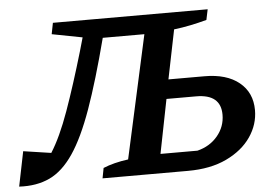

<svg xmlns="http://www.w3.org/2000/svg" viewBox="-79 -717 1112 786"><g transform="rotate(-5 476.5 -323.5)"><path d="M-31 4 -2 -139 112 -122Q151 -183 188 -286.5Q225 -390 265 -526L281 -582L156 -606L165 -652H801L792 -609Q759 -600 725 -593Q691 -586 657 -582L616 -380H764Q855 -380 906.5 -338Q958 -296 958 -224Q958 -165 923 -114Q888 -63 822 -31.5Q756 0 663 0H312L320 -42Q363 -60 423 -68L534 -573H363Q318 -400 277.5 -286.5Q237 -173 193 -108Q149 -43 95 -17.5Q41 8 -31 4ZM557 -79H709Q761 -92 792.5 -130Q824 -168 824 -217Q824 -301 723 -301H601Z"/></g></svg>

Font: Piazzolla SC SemiBold
Style: Italic
Weight: 600
Italic angle: -11.3°
Designer: Juan Pablo del Peral
Foundry: Huerta Tipografica
Version: Version 1.330